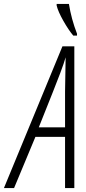

<svg xmlns="http://www.w3.org/2000/svg" viewBox="-58 -951 435 971"><path d="M331.5 -771H312.5Q288.6 -799.3 262.2 -845.9Q235.8 -892.6 228.5 -922.9V-931.2H290.5Q302.7 -855 331.5 -780.3ZM317.9 -716.8V0H271V-258.8H121.1L13.2 0H-38.1L257.8 -716.8ZM271 -307.1V-487.8L273.9 -661.1Q266.6 -634.8 246.8 -581.8Q227.1 -528.8 138.2 -307.1Z"/></svg>

Font: Open Sans Hebrew Condensed Light
Style: Italic
Weight: 300
Width: 3
Italic angle: -12°
Foundry: Ascender Corporation, Yanek Iontef
Version: Version 2.001;PS 002.001;hotconv 1.0.70;makeotf.lib2.5.58329